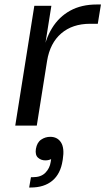

<svg xmlns="http://www.w3.org/2000/svg" viewBox="-20 -560 470 856"><path d="M144 0H48L133 -534H209L174 -314H170Q181 -384 212 -434.5Q243 -485 293 -512.5Q343 -540 412 -540H430L416 -454H382Q303 -454 253 -411Q203 -368 190 -289ZM204 50Q236 50 252 75Q268 100 260 150L259 156Q250 215 213.5 245.5Q177 276 117 276H110L118 230H127Q163 230 182.5 210Q202 190 206 162L211 130H231Q224 140 211.5 147.5Q199 155 182 155Q163 155 149.5 143Q136 131 140 104Q145 75 163.5 62.5Q182 50 204 50Z"/></svg>

Font: Sora Variable Italic
Style: Regular
Weight: 400
Designer: Jonathan Barnbrook, Julián Moncada
Foundry: Barnbrook Fonts
Version: Version 2.000